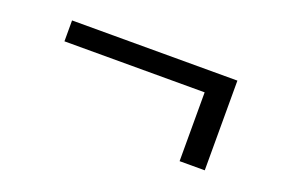

<svg xmlns="http://www.w3.org/2000/svg" viewBox="-50 -445 772 527"><g transform="rotate(20 336.0 -181.0)"><path d="M571 -312V-50H497.5V-251H88V-312Z"/></g></svg>

Font: Merriweather Text
Style: Regular
Weight: 400
Designer: Eben Sorkin
Foundry: Eben Sorkin
Version: Version 2.100; ttfautohint (v1.7.19-72a1) -l 8 -r 50 -G 200 